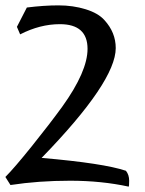

<svg xmlns="http://www.w3.org/2000/svg" viewBox="-20 -665 540 715"><path d="M411 -486Q411 -361 135 -77Q366 -57 449 -29Q461 -14 461 8Q461 30 459 30Q358 8 241 8Q124 8 19 24L0 -6Q33 -39 98.5 -120.5Q164 -202 212 -268Q306 -399 306 -483Q306 -575 203 -575Q129 -575 55 -537L43 -565L80 -637Q144 -645 198 -645Q252 -645 299 -630.5Q346 -616 369 -590Q411 -544 411 -486Z"/></svg>

Font: Julee
Style: Regular
Weight: 400
Version: Version 1.001